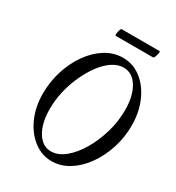

<svg xmlns="http://www.w3.org/2000/svg" viewBox="-194 -925 967 1055"><g transform="rotate(30 289.5 -397.5)"><path d="M294 13Q231 13 179.5 -27Q128 -67 98 -134.5Q68 -202 68 -286Q68 -361 90 -431Q112 -501 151.5 -556.5Q191 -612 242.5 -644Q294 -676 353 -676Q417 -676 468 -636.5Q519 -597 549 -529Q579 -461 579 -376Q579 -301 556.5 -231.5Q534 -162 494.5 -106.5Q455 -51 403.5 -19Q352 13 294 13ZM265 -32Q309 -32 352 -67Q395 -102 429.5 -160.5Q464 -219 484.5 -289.5Q505 -360 505 -431Q505 -521 471.5 -576Q438 -631 382 -631Q346 -631 311 -607.5Q276 -584 246 -543.5Q216 -503 192.5 -451.5Q169 -400 156 -344Q143 -288 143 -233Q143 -142 176.5 -87Q210 -32 265 -32ZM256 -760Q252 -760 253 -772Q254 -784 258 -796Q262 -808 266 -808H506Q511 -808 509 -796Q507 -784 502.5 -772Q498 -760 493 -760Z"/></g></svg>

Font: Junicode Two Beta Condensed
Style: Italic
Weight: 400
Width: 3
Italic angle: -9°
Version: Version 1.053; ttfautohint (v1.8.4)